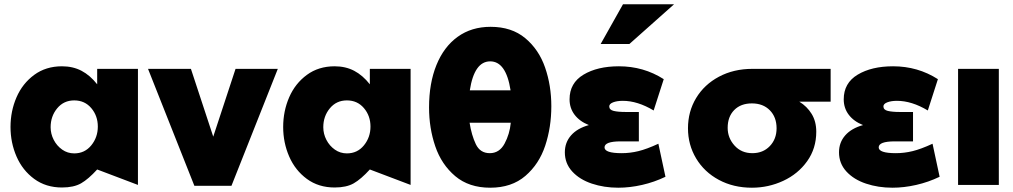

<svg xmlns="http://www.w3.org/2000/svg" viewBox="-20 -862 4724 895"><path d="M326 -394Q375 -394 405.5 -358Q436 -322 436 -272Q436 -222 405.5 -184.5Q375 -147 326 -147Q295 -147 270 -164.5Q245 -182 230.5 -210Q216 -238 216 -269Q216 -320 246.5 -357Q277 -394 326 -394ZM623 -541H433V-469Q400 -511 360 -532Q320 -553 269 -553Q194 -553 139.5 -513Q85 -473 57 -408.5Q29 -344 29 -270Q29 -197 57 -132.5Q85 -68 139.5 -28Q194 12 269 12Q324 12 358 -7.5Q392 -27 433 -72L623 0Z M1275 -541H1078L974 -225L870 -541H670L886 4H1059Z M1597 -394Q1646 -394 1676.5 -358Q1707 -322 1707 -272Q1707 -222 1676.5 -184.5Q1646 -147 1597 -147Q1566 -147 1541 -164.5Q1516 -182 1501.5 -210Q1487 -238 1487 -269Q1487 -320 1517.5 -357Q1548 -394 1597 -394ZM1894 -541H1704V-469Q1671 -511 1631 -532Q1591 -553 1540 -553Q1465 -553 1410.5 -513Q1356 -473 1328 -408.5Q1300 -344 1300 -270Q1300 -197 1328 -132.5Q1356 -68 1410.5 -28Q1465 12 1540 12Q1595 12 1629 -7.5Q1663 -27 1704 -72L1894 0Z M2267 -737Q2178 -737 2113.5 -690.5Q2049 -644 2014.5 -559Q1980 -474 1980 -361Q1980 -265 2009 -180Q2038 -95 2102 -41Q2166 13 2265 13Q2365 13 2429 -42Q2493 -97 2521.5 -183Q2550 -269 2550 -367Q2550 -463 2521 -547Q2492 -631 2428.5 -684Q2365 -737 2267 -737ZM2265 -576Q2339 -576 2360 -441H2170Q2191 -576 2265 -576ZM2263 -148Q2218 -148 2198 -190Q2178 -232 2169 -290H2361Q2356 -237 2332 -192.5Q2308 -148 2263 -148Z M2878 -148Q2917 -148 2956 -157.5Q2995 -167 3049 -192L3082 -38Q3030 -13 2973 0Q2916 13 2862 13Q2796 13 2739 -6Q2682 -25 2647.5 -62.5Q2613 -100 2613 -152Q2613 -198 2642 -231Q2671 -264 2725 -279Q2682 -296 2658.5 -327Q2635 -358 2635 -399Q2635 -475 2700 -514Q2765 -553 2865 -553Q2980 -553 3074 -493L3027 -347Q2952 -392 2883 -392Q2856 -392 2838 -385Q2820 -378 2820 -366Q2820 -350 2840.5 -345Q2861 -340 2897 -340H2958V-203H2873Q2798 -203 2798 -175Q2798 -148 2878 -148ZM2780 -657H2914L3122 -842H2884Z M3785 -248Q3785 -170 3742.5 -110.5Q3700 -51 3631 -19Q3562 13 3485 13Q3399 13 3331 -23.5Q3263 -60 3225 -123.5Q3187 -187 3187 -264Q3187 -342 3225 -405Q3263 -468 3331.5 -504.5Q3400 -541 3487 -541H3852V-388H3706Q3742 -366 3763.5 -331Q3785 -296 3785 -248ZM3600 -264Q3600 -316 3568.5 -348Q3537 -380 3485 -380Q3433 -380 3402.5 -349Q3372 -318 3372 -266Q3372 -219 3404 -183.5Q3436 -148 3487 -148Q3537 -148 3568.5 -181Q3600 -214 3600 -264Z M4156 -148Q4195 -148 4234 -157.5Q4273 -167 4327 -192L4360 -38Q4308 -13 4251 0Q4194 13 4140 13Q4074 13 4017 -6Q3960 -25 3925.5 -62.5Q3891 -100 3891 -152Q3891 -198 3920 -231Q3949 -264 4003 -279Q3960 -296 3936.5 -327Q3913 -358 3913 -399Q3913 -475 3978 -514Q4043 -553 4143 -553Q4258 -553 4352 -493L4305 -347Q4230 -392 4161 -392Q4134 -392 4116 -385Q4098 -378 4098 -366Q4098 -350 4118.5 -345Q4139 -340 4175 -340H4236V-203H4151Q4076 -203 4076 -175Q4076 -148 4156 -148Z M4636 -541H4446V0H4636Z"/></svg>

Font: Geom Black
Style: Bold
Weight: 900
Version: Version 1.102